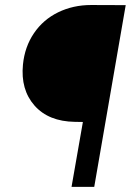

<svg xmlns="http://www.w3.org/2000/svg" viewBox="-20 -731 519 751"><path d="M259.8 0 304.2 -253.9 272.9 -254.4Q169.9 -255.9 115 -318.1Q60.1 -380.4 69.8 -478.5Q76.7 -547.9 112.8 -601.1Q148.9 -654.3 207.5 -682.9Q266.1 -711.4 336.4 -711.4L471.7 -710.9L348.6 0Z"/></svg>

Font: Roboto
Style: Italic
Weight: 400
Italic angle: -12°
Designer: Google
Version: Version 2.134; 2016; ttfautohint (v1.6)